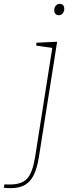

<svg xmlns="http://www.w3.org/2000/svg" viewBox="-114 -742 383 998"><path d="M-94 234 -91 216Q-83 217 -76 217Q-69 217 -63 217Q-1 217 27 186.5Q55 156 68 77L159 -501L165 -492L74 -505L76 -520L183 -525L88 75Q79 131 62 166.5Q45 202 16 219Q-13 236 -59 236Q-69 236 -77 235.5Q-85 235 -94 234ZM191 -663Q181 -663 174.5 -670Q168 -677 168 -689Q168 -703 176 -712.5Q184 -722 197 -722Q208 -722 214 -715Q220 -708 220 -696Q220 -682 212 -672.5Q204 -663 191 -663Z"/></svg>

Font: Bitter Thin Thin
Style: Italic
Weight: 250
Italic angle: -9°
Version: Version 2.002